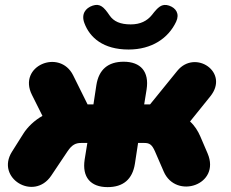

<svg xmlns="http://www.w3.org/2000/svg" viewBox="-20 -757 948 787"><path d="M421 10C485 10 523 -22 533 -86L546 -171H572C593 -171 603 -164 615 -137L651 -54C701 62 886 1 831 -128L801 -198C792 -219 778 -242 759 -259L842 -362C922 -461 780 -556 707 -467L595 -329H571L581 -391C592 -463 557 -504 487 -504C423 -504 385 -472 375 -408L363 -329H339L280 -448C225 -559 51 -487 111 -368L154 -282C122 -264 93 -237 75 -208L29 -135C-39 -27 119 69 190 -37L257 -137C275 -164 291 -171 312 -171H338L327 -103C316 -31 351 10 421 10ZM507 -554C602 -554 670 -600 702 -668C717 -700 702 -724 673 -734C643 -744 627 -727 603 -696C583 -671 555 -657 516 -657C473 -657 446 -669 429 -694C406 -728 390 -744 360 -734C330 -724 312 -699 326 -662C348 -603 403 -554 507 -554Z"/></svg>

Font: SN Pro Black
Style: Italic
Weight: 900
Italic angle: -9°
Designer: Tobias Whetton
Foundry: Supernotes
Version: Version 1.001;Glyphs 3.2 (3249)